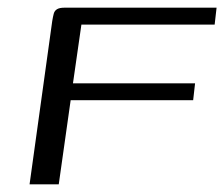

<svg xmlns="http://www.w3.org/2000/svg" viewBox="-20 -480 584 500"><path d="M57 0 116 -425Q118 -437 120 -444.5Q122 -452 128.5 -456Q135 -460 148 -460H544L539 -416H192L170 -263H488L483 -219H164L133 0Z"/></svg>

Font: Genos
Style: Italic
Weight: 400
Italic angle: -8°
Version: Version 1.010